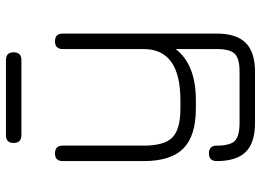

<svg xmlns="http://www.w3.org/2000/svg" viewBox="-136 -542 878 646"><g transform="rotate(-90 303.0 -219.0)"><path d="M171 -586Q145 -586 145 -612Q145 -638 171 -638H424Q450 -638 450 -612Q450 -586 424 -586ZM212 200Q146 200 115 169Q84 138 84 71Q84 45 110 45Q136 45 136 71Q136 116 152 132Q168 148 212 148H385Q429 148 445 132Q461 116 461 71V-67Q409 1 289 1H261Q169 1 126.5 -41Q84 -83 84 -175V-447Q84 -473 110 -473Q136 -473 136 -447V-175Q136 -105 163.5 -78Q191 -51 261 -51H289Q461 -51 461 -175V-447Q461 -473 487 -473Q513 -473 513 -447V71Q513 138 481.5 169Q450 200 385 200Z"/></g></svg>

Font: Jura
Style: Regular
Weight: 400
Designer: Daniel Johnson, Alexei Vanyashin
Foundry: Daniel Johnson
Version: Version 5.103